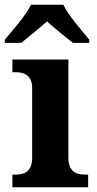

<svg xmlns="http://www.w3.org/2000/svg" viewBox="-35 -786 407 806"><path d="M-15 -619V-606H54C82 -628 132 -669 162 -696C192 -669 243 -628 271 -606H340V-619C309 -657 252 -721 231 -766H95C74 -721 16 -657 -15 -619ZM17 0H335V-53H323C283 -53 252 -67 252 -124V-536H17V-483H29C68 -483 100 -469 100 -416V-124C100 -67 70 -53 29 -53H17Z"/></svg>

Font: Noto Serif Telugu
Style: Bold
Weight: 700
Designer: Jelle Bosma - Monotype Design Team
Foundry: Monotype Imaging Inc.
Version: Version 2.005